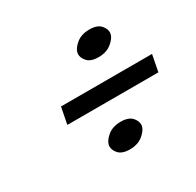

<svg xmlns="http://www.w3.org/2000/svg" viewBox="-99 -627 641 628"><g transform="rotate(-30 221.5 -313.0)"><path d="M431.2 -281.2H87.4L99.6 -343.8H443.4ZM296.9 -156.2Q293.9 -141.1 274.7 -125.2Q255.4 -109.4 225.1 -109.4Q194.3 -109.4 181.6 -125.5Q171.4 -138.2 171.4 -150.4Q171.4 -153.3 171.9 -156.2Q174.8 -171.4 193.8 -187.3Q212.9 -203.1 243.7 -203.1Q273.9 -203.1 287.1 -187Q297.4 -174.3 297.4 -162.1Q297.4 -159.2 296.9 -156.2ZM358.9 -468.8Q356 -453.6 336.7 -437.7Q317.4 -421.9 287.1 -421.9Q256.3 -421.9 243.7 -438Q233.4 -450.7 233.4 -462.9Q233.4 -465.8 233.9 -468.8Q236.8 -483.9 255.9 -499.8Q274.9 -515.6 305.7 -515.6Q336.4 -515.6 349.1 -499.5Q359.4 -486.8 359.4 -474.6Q359.4 -471.7 358.9 -468.8Z"/></g></svg>

Font: Juliett
Style: Bold Italic
Weight: 700
Italic angle: -11.25°
Designer: GGBotNet
Foundry: GGBotNet
Version: 0.60